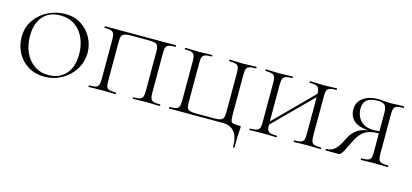

<svg xmlns="http://www.w3.org/2000/svg" viewBox="-57 -876 3069 1429"><g transform="rotate(15 1478.0 -161.5)"><path d="M37 -230Q37 -308 78 -365Q119 -422 181.5 -451Q244 -480 309 -480Q379 -480 432 -446Q485 -412 513.5 -357Q542 -302 542 -242Q542 -174 506 -115.5Q470 -57 408.5 -22.5Q347 12 275 12Q205 12 150.5 -21Q96 -54 66.5 -109.5Q37 -165 37 -230ZM484 -216Q484 -283 460 -338.5Q436 -394 389 -427Q342 -460 276 -460Q190 -460 142.5 -405Q95 -350 95 -254Q95 -186 119.5 -130Q144 -74 191 -41Q238 -8 302 -8Q385 -8 434.5 -63Q484 -118 484 -216Z M615 -12Q650 -12 666 -17Q682 -22 688 -36.5Q694 -51 694 -81V-387Q694 -417 688 -431Q682 -445 666 -450.5Q650 -456 616 -456Q614 -456 614 -462Q614 -468 616 -468H1163Q1165 -468 1165 -462Q1165 -456 1163 -456Q1128 -456 1112 -450.5Q1096 -445 1090 -431Q1084 -417 1084 -387V-81Q1084 -51 1090 -36.5Q1096 -22 1112 -17Q1128 -12 1163 -12Q1165 -12 1165 -6Q1165 0 1163 0Q1135 0 1119 -1L1060 -2L999 -1Q984 0 957 0Q954 0 954 -6Q954 -12 957 -12Q991 -12 1007 -17Q1023 -22 1028.5 -36.5Q1034 -51 1034 -81V-385Q1034 -413 1028.5 -426.5Q1023 -440 1007 -445.5Q991 -451 957 -451H821Q788 -451 772 -445.5Q756 -440 750 -426.5Q744 -413 744 -385V-81Q744 -50 749.5 -36Q755 -22 770.5 -17Q786 -12 821 -12Q824 -12 824 -6Q824 0 821 0Q794 0 779 -1L718 -2L659 -1Q643 0 615 0Q613 0 613 -6Q613 -12 615 -12Z M1647 0H1235Q1233 0 1233 -6Q1233 -12 1235 -12Q1270 -12 1286 -17Q1302 -22 1308 -36.5Q1314 -51 1314 -81V-387Q1314 -417 1308 -431Q1302 -445 1286 -450.5Q1270 -456 1235 -456Q1233 -456 1233 -462Q1233 -468 1235 -468L1279 -467Q1317 -465 1338 -465Q1361 -465 1399 -467L1441 -468Q1444 -468 1444 -462Q1444 -456 1441 -456Q1407 -456 1391 -450.5Q1375 -445 1369.5 -431Q1364 -417 1364 -387V-83Q1364 -54 1369.5 -40.5Q1375 -27 1391 -21.5Q1407 -16 1441 -16H1577Q1610 -16 1626 -21.5Q1642 -27 1648 -41Q1654 -55 1654 -83V-387Q1654 -417 1648.5 -431Q1643 -445 1627 -450.5Q1611 -456 1577 -456Q1574 -456 1574 -462Q1574 -468 1577 -468L1619 -467Q1657 -465 1680 -465Q1701 -465 1739 -467L1783 -468Q1785 -468 1785 -462Q1785 -456 1783 -456Q1748 -456 1732 -450.5Q1716 -445 1710 -431Q1704 -417 1704 -387V-81Q1704 -45 1708 -32Q1712 -19 1725 -15.5Q1738 -12 1776 -12Q1783 -12 1784 -10.5Q1785 -9 1785 0Q1785 13 1784 22Q1780 62 1780 152Q1780 157 1774.5 157Q1769 157 1769 152Q1769 0 1647 0Z M2197 -456Q2194 -456 2194 -462Q2194 -468 2197 -468L2239 -467Q2277 -465 2300 -465Q2321 -465 2359 -467L2403 -468Q2405 -468 2405 -462Q2405 -456 2403 -456Q2368 -456 2352 -450.5Q2336 -445 2330 -431Q2324 -417 2324 -387V-81Q2324 -51 2330 -36.5Q2336 -22 2352 -17Q2368 -12 2403 -12Q2405 -12 2405 -6Q2405 0 2403 0Q2375 0 2359 -1L2300 -2L2239 -1Q2224 0 2197 0Q2194 0 2194 -6Q2194 -12 2197 -12Q2231 -12 2247 -17Q2263 -22 2268.5 -36.5Q2274 -51 2274 -81V-385Q2274 -415 2268.5 -429.5Q2263 -444 2247 -450Q2231 -456 2197 -456ZM1948 -65 2295 -413 2308 -400 1961 -53ZM1856 -456Q1854 -456 1854 -462Q1854 -468 1856 -468L1900 -467Q1936 -465 1958 -465Q1983 -465 2019 -467L2061 -468Q2064 -468 2064 -462Q2064 -456 2061 -456Q2028 -456 2012 -450Q1996 -444 1990 -429.5Q1984 -415 1984 -385V-81Q1984 -50 1989.5 -36Q1995 -22 2010.5 -17Q2026 -12 2061 -12Q2064 -12 2064 -6Q2064 0 2061 0Q2034 0 2019 -1L1958 -2L1899 -1Q1883 0 1855 0Q1853 0 1853 -6Q1853 -12 1855 -12Q1890 -12 1906 -17Q1922 -22 1928 -36.5Q1934 -51 1934 -81V-387Q1934 -417 1928 -431Q1922 -445 1906 -450.5Q1890 -456 1856 -456Z M2441 -12Q2484 -12 2510.5 -38Q2537 -64 2561 -115Q2589 -176 2633 -202Q2677 -228 2742 -228L2749 -225Q2647 -225 2604 -257.5Q2561 -290 2561 -350Q2561 -405 2605.5 -438Q2650 -471 2724 -471Q2742 -471 2763 -468Q2771 -468 2787.5 -466.5Q2804 -465 2817 -465Q2838 -465 2876 -467L2920 -468Q2922 -468 2922 -462Q2922 -456 2920 -456Q2885 -456 2869 -450.5Q2853 -445 2847 -431Q2841 -417 2841 -387V-81Q2841 -51 2847 -36.5Q2853 -22 2869 -17Q2885 -12 2920 -12Q2922 -12 2922 -6Q2922 0 2920 0Q2892 0 2876 -1L2817 -2L2756 -1Q2741 0 2714 0Q2711 0 2711 -6Q2711 -12 2714 -12Q2749 -12 2764.5 -17Q2780 -22 2785.5 -36Q2791 -50 2791 -81V-385Q2791 -426 2776 -442Q2761 -458 2723 -458Q2611 -458 2611 -372Q2611 -312 2646 -275.5Q2681 -239 2747 -239Q2787 -239 2807 -246L2805 -225Q2752 -226 2719 -216.5Q2686 -207 2660.5 -181.5Q2635 -156 2611 -105Q2589 -58 2576.5 -35.5Q2564 -13 2557 -6.5Q2550 0 2543 0H2441Q2439 0 2439 -6Q2439 -12 2441 -12Z"/></g></svg>

Font: Cormorant Unicase Light
Style: Regular
Weight: 300
Designer: Christian Thalmann (Catharsis Fonts)
Foundry: Catharsis Fonts
Version: Version 4.000